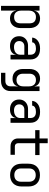

<svg xmlns="http://www.w3.org/2000/svg" viewBox="1338 -2082 925 3640"><g transform="rotate(90 1800.0 -262.5)"><path d="M92 180V-550H182V-445H183Q190 -499 230 -529.5Q270 -560 332 -560Q415 -560 464 -505.5Q513 -451 513 -356V-195Q513 -100 464 -45Q415 10 332 10Q270 10 230 -21Q190 -52 183 -105H180L182 20V180ZM302 -68Q359 -68 391 -98Q423 -128 423 -195V-355Q423 -423 391 -452.5Q359 -482 302 -482Q247 -482 214.5 -447Q182 -412 182 -350V-200Q182 -138 214.5 -103Q247 -68 302 -68Z M852 10Q767 10 717 -37.5Q667 -85 667 -162Q667 -213 690 -251Q713 -289 754 -310.5Q795 -332 848 -332H1018V-375Q1018 -482 901 -482Q849 -482 817 -463Q785 -444 783 -410H693Q698 -475 753.5 -517.5Q809 -560 901 -560Q1001 -560 1054.5 -512Q1108 -464 1108 -378V0H1019V-100H1017Q1009 -49 966 -19.5Q923 10 852 10ZM874 -66Q940 -66 979 -98Q1018 -130 1018 -185V-262H858Q814 -262 786.5 -235.5Q759 -209 759 -165Q759 -119 789.5 -92.5Q820 -66 874 -66Z M1361 180V98H1516Q1563 98 1590 71.5Q1617 45 1617 0V-50L1619 -140H1616Q1608 -91 1569 -64.5Q1530 -38 1471 -38Q1386 -38 1337 -92Q1288 -146 1288 -240V-356Q1288 -450 1337 -505Q1386 -560 1471 -560Q1530 -560 1569 -532Q1608 -504 1616 -455H1618V-550H1707V0Q1707 83 1655.5 131.5Q1604 180 1515 180ZM1498 -113Q1554 -113 1586 -148Q1618 -183 1618 -245V-350Q1618 -412 1586 -447Q1554 -482 1498 -482Q1441 -482 1409.5 -449Q1378 -416 1378 -360V-235Q1378 -179 1409.5 -146Q1441 -113 1498 -113Z M2052 10Q1967 10 1917 -37.5Q1867 -85 1867 -162Q1867 -213 1890 -251Q1913 -289 1954 -310.5Q1995 -332 2048 -332H2218V-375Q2218 -482 2101 -482Q2049 -482 2017 -463Q1985 -444 1983 -410H1893Q1898 -475 1953.5 -517.5Q2009 -560 2101 -560Q2201 -560 2254.5 -512Q2308 -464 2308 -378V0H2219V-100H2217Q2209 -49 2166 -19.5Q2123 10 2052 10ZM2074 -66Q2140 -66 2179 -98Q2218 -130 2218 -185V-262H2058Q2014 -262 1986.5 -235.5Q1959 -209 1959 -165Q1959 -119 1989.5 -92.5Q2020 -66 2074 -66Z M2755 0Q2687 0 2646 -39.5Q2605 -79 2605 -145V-468H2447V-550H2605V-705H2695V-550H2920V-468H2695V-145Q2695 -117 2711.5 -99.5Q2728 -82 2755 -82H2915V0Z M3300 8Q3201 8 3142.5 -50Q3084 -108 3084 -212V-338Q3084 -443 3142 -500.5Q3200 -558 3300 -558Q3400 -558 3458 -500.5Q3516 -443 3516 -338V-212Q3516 -108 3457.5 -50Q3399 8 3300 8ZM3300 -72Q3359 -72 3392.5 -105Q3426 -138 3426 -202V-348Q3426 -412 3392.5 -445Q3359 -478 3300 -478Q3242 -478 3208 -445Q3174 -412 3174 -348V-202Q3174 -138 3208 -105Q3242 -72 3300 -72Z"/></g></svg>

Font: JetBrainsMonoNL NF
Style: Regular
Weight: 400
Designer: Philipp Nurullin, Konstantin Bulenkov
Foundry: JetBrains
Version: Version 2.304; ttfautohint (v1.8.4.7-5d5b);Nerd Fonts 3.2.1